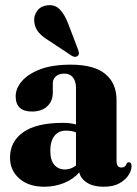

<svg xmlns="http://www.w3.org/2000/svg" viewBox="-20 -699 522 729"><path d="M18 -100.5Q18 -161.5 68.2 -197Q118.5 -232.5 219 -232.5Q247 -232.5 268.5 -226.5V-365.5Q268.5 -391 256.8 -405.2Q245 -419.5 224.5 -419.5Q203.5 -419.5 192 -409Q180.5 -398.5 180.5 -382.5V-347.5Q180.5 -315 159.2 -295.2Q138 -275.5 101.5 -275.5Q39.5 -275.5 39.5 -333.5Q39.5 -363 62.8 -390.5Q86 -418 132.5 -435.8Q179 -453.5 248.5 -453.5Q337 -453.5 379.8 -418.2Q422.5 -383 422.5 -319V-87.5Q422.5 -63 441.5 -63Q456.5 -63 461.5 -79Q464 -83 469 -83Q479.5 -83 479.5 -68Q479.5 -52 468 -34Q456.5 -16 433.2 -3Q410 10 374 10Q334.5 10 310.5 -5.2Q286.5 -20.5 281 -44.5Q258.5 -18.5 223.2 -4.2Q188 10 148 10Q89 10 53.5 -21Q18 -52 18 -100.5ZM171 -126.5Q171 -91 186.2 -73.2Q201.5 -55.5 226.5 -55.5Q249 -55.5 268.5 -70.5V-196.5Q251.5 -203 230.5 -203Q202.5 -203 186.8 -183.2Q171 -163.5 171 -126.5ZM238.5 -610 276 -512Q278.5 -505 279.5 -499Q280.5 -493 276.5 -488Q268 -479 253.5 -486.5L167.5 -543.5Q142 -558.5 127 -575.8Q112 -593 110 -618Q107.5 -638.5 121 -657.5Q134.5 -676.5 161.5 -679Q189 -682 207.2 -663Q225.5 -644 238.5 -610Z"/></svg>

Font: Fraunces 144pt S050
Style: Bold
Weight: 700
Version: Version 1.000; ttfautohint (v1.8.3)